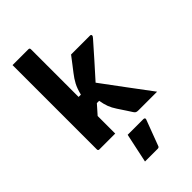

<svg xmlns="http://www.w3.org/2000/svg" viewBox="-295 -844 1190 1190"><g transform="rotate(-45 300.0 -248.5)"><path d="M220 0H81Q70 0 70 -11V-750H209Q220 -750 220 -739V-321H240Q251 -365 266 -393Q281 -421 303 -449Q320 -471 335.5 -491Q351 -511 373 -540H539Q549 -540 549 -531Q549 -528 548 -525.5Q547 -523 541 -516Q493 -461 447 -409.5Q401 -358 357 -309Q416 -230 472 -154Q528 -78 587 0H424Q411 0 405 -3Q399 -6 393 -15Q386 -26 370 -50.5Q354 -75 336 -102Q318 -129 308.5 -154Q299 -179 293 -214H273Q260 -199 246.5 -184Q233 -169 220 -154ZM269 60H407Q413 60 416.5 63.5Q420 67 418 73Q402 116 386.5 156.5Q371 197 354 243Q353 247 349.5 250Q346 253 339 253H228Q239 203 249 154Q259 105 269 60Z"/></g></svg>

Font: Recursive Sn Lnr St XBd
Style: Regular
Weight: 800
Version: Version 1.079;hotconv 1.0.112;makeotfexe 2.5.65598; ttfautoh